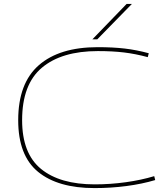

<svg xmlns="http://www.w3.org/2000/svg" viewBox="-20 -951 858 981"><path d="M73 -337Q73 -526 178.5 -618Q284 -710 479 -710Q557 -710 617 -703Q677 -696 740 -679L735 -659Q672 -676 613.5 -683Q555 -690 480 -690Q295 -690 194 -605Q93 -520 93 -337Q93 -167 189.5 -88Q286 -9 464 -9Q544 -9 623 -20Q702 -31 768 -51L773 -31Q706 -11 626.5 -0.5Q547 10 463 10Q276 10 174.5 -73Q73 -156 73 -337ZM452 -750 627 -931H654L477 -750Z"/></svg>

Font: Georama Extended Thin
Style: Regular
Weight: 100
Width: 7
Designer: Jean-Baptiste Levee
Foundry: Production Type
Version: Version 1.000